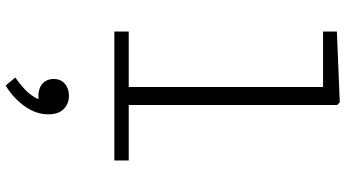

<svg xmlns="http://www.w3.org/2000/svg" viewBox="-284 -531 1188 660"><g transform="rotate(90 310.0 -201.0)"><path d="M88.5 -49.5H531.5V0H88.5ZM279 0V-745L301.5 -717.5H88.5V-765L331.5 -775L341 -766V0ZM251.5 208.5Q251.5 184 268 170Q284.5 156 309 156Q336.5 156 354.8 174Q373 192 373 226.5Q373 270 344.5 309.2Q316 348.5 274 373.5L246.5 340.5Q267 326 282.2 312.2Q297.5 298.5 308.8 282.5Q320 266.5 325.5 247.5L338.5 255.5Q326.5 261 311 261Q293 261 279.5 254.8Q266 248.5 258.8 236.5Q251.5 224.5 251.5 208.5Z"/></g></svg>

Font: Monaspace Neon Var ExtraLight
Style: Regular
Weight: 200
Designer: Riley Cran and the Lettermatic Team
Version: Version 1.200 (Monaspace Neon Var)